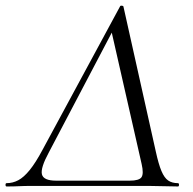

<svg xmlns="http://www.w3.org/2000/svg" viewBox="-52 -672 699 694"><path d="M-28 2Q-32 2 -32 -4Q-32 -10 -28 -10Q-6 -10 14 -20.5Q34 -31 55.5 -57.5Q77 -84 102 -131L382 -649Q383 -652 388 -651.5Q393 -651 394 -649L511 -125Q521 -79 531.5 -54Q542 -29 556 -19.5Q570 -10 591 -10Q595 -10 595 -4Q595 2 591 2Q566 2 539 1Q512 0 485 0H66Q35 0 17 1Q-1 2 -28 2ZM151 -19H417Q451 -19 459.5 -31.5Q468 -44 460 -79L352 -554L125 -122Q94 -65 99.5 -42Q105 -19 151 -19Z"/></svg>

Font: Cormorant
Style: Italic
Weight: 400
Italic angle: -10°
Designer: Christian Thalmann (Catharsis Fonts)
Foundry: Catharsis Fonts
Version: Version 4.000